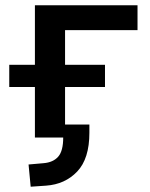

<svg xmlns="http://www.w3.org/2000/svg" viewBox="-20 -520 567 726"><path d="M96 186 88 102 145 97Q181 94 200 72.5Q219 51 219 0H112V-191H15V-275H112V-500H500V-406H226V-275H377V-191H226V-49H318V-18Q318 80 272 128.5Q226 177 154 182Z"/></svg>

Font: Nunito Sans 6pt SemiBold
Style: Regular
Weight: 600
Version: Version 3.101;gftools[0.9.27]